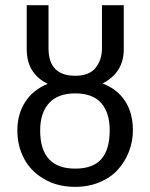

<svg xmlns="http://www.w3.org/2000/svg" viewBox="-20 -708 578 740"><path d="M375 -386.2Q432.1 -364.7 462.2 -318.4Q492.2 -272 492.2 -206.1Q492.2 -163.6 477.3 -124.5Q462.4 -85.4 434.8 -54.7Q407.2 -23.9 364.5 -5.9Q321.8 12.2 270 12.2Q201.2 12.2 149.7 -18.1Q98.1 -48.3 72.5 -97.2Q46.9 -146 46.9 -205.1Q46.9 -268.6 77.4 -315.4Q107.9 -362.3 164.1 -384.8Q83 -424.3 83 -518.1V-688H167V-522Q167 -416 270 -416Q324.2 -416 348.6 -446.8Q373 -477.5 373 -522V-688H457V-518.1Q457 -428.2 375 -386.2ZM270 -58.1Q337.9 -58.1 370.4 -94.7Q402.8 -131.3 402.8 -206.1Q402.8 -273.9 369.9 -311Q336.9 -348.1 270 -348.1Q203.1 -348.1 168.9 -310.5Q134.8 -272.9 134.8 -205.1Q134.8 -58.1 270 -58.1Z"/></svg>

Font: Fira Sans Compressed Book
Style: Regular
Weight: 350
Width: 1
Designer: Carrois Corporate & Edenspiekermann AG
Foundry: Carrois Corporate GbR & Edenspiekermann AG
Version: Version 4.203;PS 004.203;hotconv 1.0.88;makeotf.lib2.5.64775